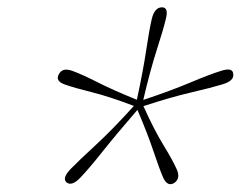

<svg xmlns="http://www.w3.org/2000/svg" viewBox="-20 -790 642 512"><path d="M444.5 -302Q427 -291.5 415.5 -315.5Q405 -339.5 389.5 -386Q374 -432.5 346.5 -497Q291 -433 254 -386.5Q217 -340 194.5 -316.5Q171 -292 157 -304Q145 -315.5 169 -340Q191.5 -363 235.8 -403.8Q280 -444.5 337 -507.5Q273.5 -532 225.2 -544Q177 -556 152 -565Q126 -574.5 137.5 -593Q147 -610.5 173 -601Q198 -592 240.5 -570.5Q283 -549 345 -524Q362 -603 370 -657Q378 -711 385 -740.5Q392.5 -770.5 412 -770.5Q430 -770.5 422.5 -740.5Q415.5 -711 398 -656.8Q380.5 -602.5 362 -523.5Q435.5 -548 488.2 -570.2Q541 -592.5 571 -601.5Q601.5 -611 602 -592Q604.5 -574.5 573 -565Q543.5 -556 489.8 -543.5Q436 -531 362.5 -507Q391 -443.5 416 -402.8Q441 -362 451.5 -338Q462 -314 444.5 -302Z"/></svg>

Font: Fraunces 72pt S050 Thin
Style: Italic
Weight: 100
Italic angle: -16°
Version: Version 1.000; ttfautohint (v1.8.3)